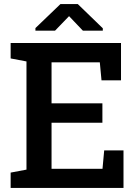

<svg xmlns="http://www.w3.org/2000/svg" viewBox="-20 -922 678 942"><path d="M32.2 0V-75.2L109.9 -89.8V-620.6L32.2 -635.3V-710.9H573.7V-527.8H478L469.7 -616.2H232.9V-415H482.4V-319.8H232.9V-93.8H482.9L491.2 -184.1H585.9V0ZM153.8 -771.5V-784.2L276.4 -901.9H361.8L484.4 -783.2V-771.5H386.7L318.8 -842.8L250 -771.5Z"/></svg>

Font: Roboto Slab LO Medium
Style: Regular
Weight: 500
Designer: Google
Version: Version 2.000